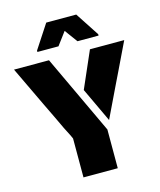

<svg xmlns="http://www.w3.org/2000/svg" viewBox="-135 -989 902 1082"><g transform="rotate(-15 316.5 -448.5)"><path d="M216 -227 207 -247 181 -298 156 -351Q152 -358 146 -372L105 -457L-5 -688H199L416 -226V0H216ZM345 -475 438 -688H638L560 -526L527 -458L464 -327L439 -275ZM148 -758 239 -897H414L505 -758V-750H382L327 -825L271 -750H148Z"/></g></svg>

Font: Saira Stencil One
Style: Regular
Weight: 400
Designer: Hector Gatti with collaboration of the Omnibus-Type team
Foundry: Omnibus-Type
Version: Version 1.004